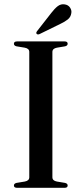

<svg xmlns="http://www.w3.org/2000/svg" viewBox="-20 -898 390 918"><path d="M230.5 -50.5Q230.5 -34 252 -30L291 -23.5Q303.5 -20.5 303.5 -11Q303.5 0 288.5 0H62Q46.5 0 46.5 -11Q46.5 -20.5 59 -23.5L98.5 -30Q120 -34 120 -50.5V-649.5Q120 -666 98.5 -670L59 -676.5Q46.5 -679.5 46.5 -689Q46.5 -700 62 -700H288.5Q303.5 -700 303.5 -689Q303.5 -679.5 291 -676.5L252 -670Q230.5 -666 230.5 -649.5ZM225.5 -836.5Q241.5 -857.5 256.5 -868.8Q271.5 -880 289.5 -877Q306.5 -874.5 315 -861.5Q323.5 -848.5 321 -835.5Q318.5 -816.5 304 -805Q289.5 -793.5 269 -784L169 -735Q159.5 -731 155 -736.5Q151 -741 157.5 -749.5Z"/></svg>

Font: Fraunces 72pt S000
Style: Regular
Weight: 400
Version: Version 1.000; ttfautohint (v1.8.3)